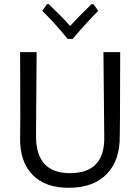

<svg xmlns="http://www.w3.org/2000/svg" viewBox="-20 -890 666 917"><path d="M552 -243 553 -315 554 -641H474L478 -234C479.3 -120 424.7 -63 314 -63C204.7 -63 150.7 -123.3 152 -244L155 -641H76L77 -321L76 -234C74.7 -157.3 94.2 -98 134.5 -56C174.8 -14 232.7 7 308 7C386.7 7 447.3 -15 490 -59C532.7 -103 553.3 -164.3 552 -243ZM327 -704C370.3 -755.3 411 -800 449 -838L427 -870H417C374.3 -828.7 340.3 -794 315 -766C288.3 -796 254.3 -830.7 213 -870H204L182 -838C221.3 -800 261.7 -755.3 303 -704Z"/></svg>

Font: Alegreya Sans SC
Style: Regular
Weight: 400
Designer: Juan Pablo del Peral
Foundry: Huerta Tipografica
Version: Version 1.000;PS 001.000;hotconv 1.0.70;makeotf.lib2.5.58329